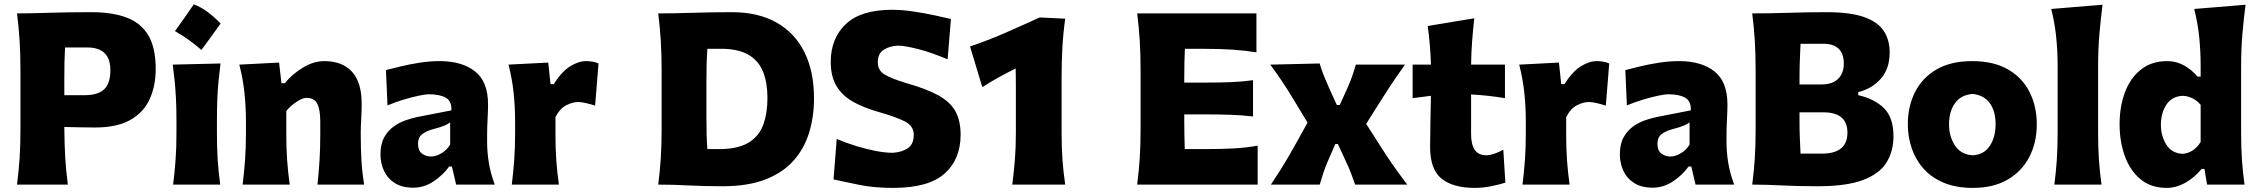

<svg xmlns="http://www.w3.org/2000/svg" viewBox="-20 -873 10675 908"><path d="M60.5 0Q68.8 -64.9 72.8 -125.7Q76.7 -186.5 76.7 -263.2V-538.6Q76.7 -617.7 72.8 -680.4Q68.8 -743.2 60.5 -809.6Q122.6 -809.6 210.7 -812.5Q298.8 -815.4 411.6 -815.4Q512.2 -815.4 579.8 -789.6Q647.5 -763.7 681.9 -705.1Q716.3 -646.5 716.3 -547.4Q716.3 -465.8 687.3 -403.1Q658.2 -340.3 595.2 -305.2Q532.2 -270 429.2 -270Q395.5 -270 355.7 -271Q315.9 -272 284.2 -272.5Q284.7 -194.8 288.3 -130.9Q292 -66.9 300.8 0ZM287.6 -648.4Q285.6 -614.7 284.9 -579.6Q284.2 -544.4 284.2 -504.9V-422.9H380.4Q444.3 -422.9 473.1 -451.2Q502 -479.5 502 -540.5Q502 -583 486.8 -606.4Q471.7 -629.9 447.8 -639.2Q423.8 -648.4 397.5 -648.4Z M896.5 -852.6Q932 -839.2 963.7 -815Q995.4 -790.8 1023.3 -761.8Q1001.3 -731.2 978.7 -699.8Q956.1 -668.4 932.5 -636.7Q905.1 -660.8 874 -683.4Q842.8 -706 807.4 -725.8Q831 -758.1 853 -789.7Q875 -821.4 896.5 -852.6ZM798.8 0Q806.2 -60.1 810.3 -116.9Q814.5 -173.8 814.5 -244.6V-300.8Q814.5 -358.9 812.3 -403.8Q810.1 -448.7 806.2 -488Q802.2 -527.3 796.9 -567.4L1022.9 -572.8Q1017.6 -532.2 1013.7 -492.2Q1009.8 -452.1 1007.8 -406Q1005.9 -359.9 1005.9 -300.8V-244.6Q1005.9 -173.8 1009.5 -116.9Q1013.2 -60.1 1021.5 0Z M1127.4 0Q1134.8 -60.1 1138.9 -116.9Q1143.1 -173.8 1143.1 -244.6V-300.8Q1143.1 -366.2 1136.2 -432.4Q1129.4 -498.5 1111.8 -567.4L1299.8 -577.1L1311 -479.5H1326.7Q1361.8 -522.5 1412.4 -553.2Q1462.9 -584 1513.7 -584Q1599.1 -584 1644.8 -533.7Q1690.4 -483.4 1690.4 -382.3Q1690.4 -345.2 1688.2 -310.1Q1686 -274.9 1686 -244.6Q1686 -173.8 1689.2 -116.9Q1692.4 -60.1 1702.1 0H1481.4Q1487.8 -60.1 1491.2 -115.7Q1494.6 -171.4 1494.6 -233.9V-297.9Q1494.6 -354.5 1480.5 -382.3Q1466.3 -410.2 1429.7 -410.2Q1410.6 -410.2 1381.8 -391.1Q1353 -372.1 1334 -347.7V-233.9Q1334 -171.4 1337.9 -115.7Q1341.8 -60.1 1350.1 0Z M1934.6 14.6Q1882.3 14.6 1847.9 -6.8Q1813.5 -28.3 1796.4 -64.2Q1779.3 -100.1 1779.3 -143.1Q1779.3 -191.9 1797.1 -223.9Q1814.9 -255.9 1842.8 -275.4Q1870.6 -294.9 1900.6 -304.9Q1930.7 -314.9 1954.6 -319.8L2114.7 -351.1Q2116.7 -394.5 2088.4 -410.9Q2060.1 -427.2 2006.3 -427.2Q1992.7 -427.2 1960.2 -420.4Q1927.7 -413.6 1887.9 -401.6Q1848.1 -389.6 1812.5 -374.5L1805.2 -541.5Q1833 -548.8 1874.3 -558.8Q1915.5 -568.8 1963.6 -576.4Q2011.7 -584 2059.6 -584Q2164.6 -584 2226.3 -535.6Q2288.1 -487.3 2288.1 -378.4Q2288.1 -350.6 2285.9 -310.8Q2283.7 -271 2283.7 -240.2V-198.7Q2283.7 -154.8 2291.5 -105Q2299.3 -55.2 2319.8 0H2137.2L2117.2 -85.4H2104Q2077.1 -46.9 2031.7 -16.1Q1986.3 14.6 1934.6 14.6ZM2019.5 -132.8Q2040.5 -132.8 2066.4 -147.5Q2092.3 -162.1 2108.9 -189V-294.4Q2099.6 -287.1 2083.5 -279.8Q2067.4 -272.5 2026.9 -261.7Q2000 -254.9 1978.5 -240Q1957 -225.1 1957 -192.9Q1957 -160.6 1975.6 -146.7Q1994.1 -132.8 2019.5 -132.8Z M2400.4 0Q2407.7 -60.1 2411.9 -116.9Q2416 -173.8 2416 -244.6V-300.8Q2416 -366.2 2409.2 -432.4Q2402.3 -498.5 2384.8 -567.4L2572.8 -577.1L2583.5 -475.1H2598.6Q2636.2 -534.2 2675.8 -559.1Q2715.3 -584 2752 -584Q2763.7 -584 2779.8 -581.8Q2795.9 -579.6 2810.5 -572.8L2794.4 -373.5Q2773.4 -380.4 2751 -385.5Q2728.5 -390.6 2714.4 -390.6Q2689 -390.6 2658.7 -375.7Q2628.4 -360.8 2606.9 -319.3V-233.9Q2606.9 -171.4 2610.8 -115.7Q2614.7 -60.1 2623 0Z M3092.8 0Q3101.1 -64.9 3105 -125.7Q3108.9 -186.5 3108.9 -263.2V-538.6Q3108.9 -617.7 3105 -680.4Q3101.1 -743.2 3092.8 -809.6Q3166 -809.6 3256.8 -812.5Q3347.7 -815.4 3441.9 -815.4Q3564.9 -815.4 3651.6 -766.8Q3738.3 -718.3 3783.9 -627Q3829.6 -535.6 3829.6 -407.2Q3829.6 -321.3 3806.6 -246.1Q3783.7 -170.9 3733.2 -113.8Q3682.6 -56.6 3599.9 -24.4Q3517.1 7.8 3397.5 7.8Q3308.6 7.8 3235.1 3.9Q3161.6 0 3092.8 0ZM3325.2 -168H3397Q3480.5 -171.4 3526.6 -202.6Q3572.8 -233.9 3591.1 -287.1Q3609.4 -340.3 3609.4 -409.7Q3609.4 -479 3590.1 -530Q3570.8 -581.1 3526.1 -610.1Q3481.4 -639.2 3405.3 -642.1H3325.2Q3322.8 -607.4 3321.8 -571Q3320.8 -534.7 3320.8 -488.3V-315.4Q3320.8 -271 3321.8 -236.1Q3322.8 -201.2 3325.2 -168Z M4203.6 15.6Q4108.9 15.6 4038.6 0.2Q3968.3 -15.1 3921.9 -24.4L3937 -215.8Q3980 -197.8 4027.6 -182.9Q4075.2 -168 4120.6 -159.2Q4166 -150.4 4202.1 -150.4Q4243.7 -152.8 4272.5 -171.6Q4301.3 -190.4 4301.3 -235.8Q4301.3 -278.3 4257.3 -299.8Q4213.4 -321.3 4139.2 -342.3Q4066.9 -362.3 4015.4 -391.1Q3963.9 -419.9 3936.3 -465.3Q3908.7 -510.7 3908.7 -580.6Q3908.7 -690.9 3979.7 -758.8Q4050.8 -826.7 4199.2 -826.7Q4245.6 -826.7 4298.3 -818.8Q4351.1 -811 4398.7 -800.8Q4446.3 -790.5 4477.1 -783.2L4461.4 -592.3Q4384.8 -625 4321.3 -641.1Q4257.8 -657.2 4226.6 -657.2Q4187 -655.3 4159.2 -637.7Q4131.3 -620.1 4131.3 -578.1Q4131.3 -540 4163.6 -520.5Q4195.8 -501 4266.1 -480Q4363.3 -452.6 4419.2 -421.1Q4475.1 -389.6 4499 -345.5Q4522.9 -301.3 4522.9 -235.8Q4522.9 -120.1 4447.3 -52.2Q4371.6 15.6 4203.6 15.6Z M4767.1 0Q4774.9 -60.1 4779.5 -116.9Q4784.2 -173.8 4784.2 -244.6V-466.3Q4784.2 -487.3 4783.9 -508.1Q4783.7 -528.8 4783.2 -549.3Q4743.2 -529.3 4703.6 -507.6Q4664.1 -485.8 4625.5 -460.9L4567.4 -653.3Q4650.9 -681.2 4733.4 -717.3Q4815.9 -753.4 4897 -790.5L5017.6 -784.7Q5007.8 -715.8 5004.2 -647.7Q5000.5 -579.6 5000.5 -511.2V-244.6Q5000.5 -173.8 5004.6 -116.9Q5008.8 -60.1 5017.6 0Z M5357.9 0Q5366.2 -64.9 5370.1 -125.7Q5374 -186.5 5374 -263.2V-538.6Q5374 -617.7 5370.1 -680.4Q5366.2 -743.2 5357.9 -809.6H5921.9V-625.5Q5870.6 -633.8 5812.3 -637.9Q5753.9 -642.1 5675.3 -642.1H5583.5Q5582 -609.4 5581.3 -575.9Q5580.6 -542.5 5580.6 -504.9V-482.4H5678.2Q5751 -482.4 5803.7 -484.6Q5856.4 -486.8 5905.8 -493.7V-322.3Q5854 -328.1 5801.3 -330.1Q5748.5 -332 5677.7 -332H5580.6V-296.9Q5580.6 -261.2 5581.3 -229.7Q5582 -198.2 5583 -168H5689.5Q5755.4 -168 5814.2 -171.1Q5873 -174.3 5927.7 -184.1V0Z M5990.2 0Q6017.1 -40 6035.6 -69.6Q6054.2 -99.1 6069.6 -125.5Q6085 -151.9 6101.6 -181.6L6163.6 -293L6101.1 -396.5Q6084 -425.3 6067.9 -450.4Q6051.8 -475.6 6032.7 -503.7Q6013.7 -531.7 5987.3 -567.4L6220.7 -572.8Q6230.5 -540.5 6241.9 -512.2Q6253.4 -483.9 6267.1 -453.1L6302.2 -376.5H6315.9L6350.1 -451.7Q6363.8 -482.9 6373.3 -508.8Q6382.8 -534.7 6392.1 -567.4H6624.5Q6597.7 -529.8 6579.3 -502.9Q6561 -476.1 6545.4 -452.1Q6529.8 -428.2 6511.2 -398.9L6440.9 -287.1L6510.3 -178.7Q6536.6 -137.2 6564 -97.4Q6591.3 -57.6 6635.3 0H6388.7Q6378.4 -29.3 6368.9 -54.4Q6359.4 -79.6 6345.2 -109.4L6307.1 -191.9H6294.9L6260.7 -113.3Q6247.1 -82 6238.8 -56.9Q6230.5 -31.7 6221.2 0Z M6954.6 15.6Q6851.6 15.6 6797.4 -28.1Q6743.2 -71.8 6743.2 -177.2Q6743.2 -231 6744.6 -289.6Q6746.1 -348.1 6747.1 -419.9L6660.6 -408.7V-567.4H6747.1Q6745.6 -616.7 6741.9 -660.4Q6738.3 -704.1 6731.9 -750L6952.1 -786.6Q6945.8 -729.5 6941.9 -678.7Q6938 -627.9 6937 -567.4H7097.2V-408.7Q7057.1 -415.5 7016.6 -419.9Q6976.1 -424.3 6937 -426.3V-239.7Q6937 -190.4 6954.3 -164.6Q6971.7 -138.7 7009.8 -138.7Q7025.4 -138.7 7047.1 -146Q7068.8 -153.3 7089.4 -165L7099.1 -9.3Q7076.2 -1.5 7034.9 7.1Q6993.7 15.6 6954.6 15.6Z M7180.2 0Q7187.5 -60.1 7191.7 -116.9Q7195.8 -173.8 7195.8 -244.6V-300.8Q7195.8 -366.2 7189 -432.4Q7182.1 -498.5 7164.6 -567.4L7352.5 -577.1L7363.3 -475.1H7378.4Q7416 -534.2 7455.6 -559.1Q7495.1 -584 7531.7 -584Q7543.5 -584 7559.6 -581.8Q7575.7 -579.6 7590.3 -572.8L7574.2 -373.5Q7553.2 -380.4 7530.8 -385.5Q7508.3 -390.6 7494.1 -390.6Q7468.8 -390.6 7438.5 -375.7Q7408.2 -360.8 7386.7 -319.3V-233.9Q7386.7 -171.4 7390.6 -115.7Q7394.5 -60.1 7402.8 0Z M7795.9 14.6Q7743.7 14.6 7709.2 -6.8Q7674.8 -28.3 7657.7 -64.2Q7640.6 -100.1 7640.6 -143.1Q7640.6 -191.9 7658.4 -223.9Q7676.3 -255.9 7704.1 -275.4Q7731.9 -294.9 7762 -304.9Q7792 -314.9 7815.9 -319.8L7976.1 -351.1Q7978 -394.5 7949.7 -410.9Q7921.4 -427.2 7867.7 -427.2Q7854 -427.2 7821.5 -420.4Q7789.1 -413.6 7749.3 -401.6Q7709.5 -389.6 7673.8 -374.5L7666.5 -541.5Q7694.3 -548.8 7735.6 -558.8Q7776.9 -568.8 7825 -576.4Q7873 -584 7920.9 -584Q8025.9 -584 8087.6 -535.6Q8149.4 -487.3 8149.4 -378.4Q8149.4 -350.6 8147.2 -310.8Q8145 -271 8145 -240.2V-198.7Q8145 -154.8 8152.8 -105Q8160.6 -55.2 8181.2 0H7998.5L7978.5 -85.4H7965.3Q7938.5 -46.9 7893.1 -16.1Q7847.7 14.6 7795.9 14.6ZM7880.9 -132.8Q7901.9 -132.8 7927.7 -147.5Q7953.6 -162.1 7970.2 -189V-294.4Q7960.9 -287.1 7944.8 -279.8Q7928.7 -272.5 7888.2 -261.7Q7861.3 -254.9 7839.8 -240Q7818.4 -225.1 7818.4 -192.9Q7818.4 -160.6 7836.9 -146.7Q7855.5 -132.8 7880.9 -132.8Z M8575.7 7.8Q8482.4 7.8 8406.5 3.9Q8330.6 0 8266.6 0Q8274.9 -64.9 8278.8 -125.7Q8282.7 -186.5 8282.7 -263.2V-538.6Q8282.7 -617.7 8278.8 -680.4Q8274.9 -743.2 8266.6 -809.6Q8348.6 -809.6 8439 -812.5Q8529.3 -815.4 8618.7 -815.4Q8730 -815.4 8795.2 -792.5Q8860.4 -769.5 8888.4 -727.1Q8916.5 -684.6 8916.5 -625.5Q8916.5 -547.4 8874.3 -500.2Q8832 -453.1 8768.1 -437.5V-422.9Q8844.2 -405.8 8889.4 -361.6Q8934.6 -317.4 8934.6 -228.5Q8934.6 -159.7 8902.6 -106.2Q8870.6 -52.7 8792.5 -22.5Q8714.4 7.8 8575.7 7.8ZM8490.2 -473.6H8593.3Q8646.5 -473.6 8673.1 -500.5Q8699.7 -527.3 8699.7 -571.8Q8699.7 -666 8602.5 -666H8495.1Q8493.2 -627.9 8491.7 -588.1Q8490.2 -548.3 8490.2 -496.1ZM8495.1 -146.5H8596.2Q8716.8 -146.5 8716.8 -245.6Q8716.8 -341.8 8603 -341.8H8490.2V-306.6Q8490.2 -256.8 8491.7 -219.7Q8493.2 -182.6 8495.1 -146.5Z M9310.1 15.6Q9230.5 15.6 9172.4 -8.8Q9114.3 -33.2 9076.7 -75.4Q9039.1 -117.7 9020.8 -171.9Q9002.4 -226.1 9002.4 -285.2Q9002.4 -370.1 9036.6 -437.7Q9070.8 -505.4 9138.4 -544.7Q9206.1 -584 9306.2 -584Q9409.2 -584 9477.1 -544.2Q9544.9 -504.4 9578.6 -436.8Q9612.3 -369.1 9612.3 -285.2Q9612.3 -199.2 9577.1 -131.1Q9542 -63 9474.6 -23.7Q9407.2 15.6 9310.1 15.6ZM9309.1 -138.7Q9362.8 -141.6 9390.1 -183.1Q9417.5 -224.6 9417.5 -285.2Q9417.5 -348.1 9389.6 -385.7Q9361.8 -423.3 9309.1 -428.7Q9254.4 -424.8 9225.8 -385.5Q9197.3 -346.2 9197.3 -285.2Q9197.3 -226.6 9225.8 -184.1Q9254.4 -141.6 9309.1 -138.7Z M9695.3 0Q9703.1 -60.1 9707 -116.9Q9710.9 -173.8 9710.9 -244.6V-560.5Q9710.9 -629.4 9704.3 -695.8Q9697.8 -762.2 9680.7 -830.6L9923.3 -850.6Q9914.6 -783.7 9908.4 -711.4Q9902.3 -639.2 9902.3 -560.5V-244.6Q9902.3 -173.8 9906.2 -116.9Q9910.2 -60.1 9918.5 0Z M10227.5 15.6Q10150.9 15.6 10101.3 -26.6Q10051.8 -68.8 10027.8 -137.2Q10003.9 -205.6 10003.9 -284.7Q10003.9 -369.1 10029.3 -436.8Q10054.7 -504.4 10105 -544.2Q10155.3 -584 10229.5 -584Q10271.5 -584 10307.9 -564Q10344.2 -543.9 10372.6 -510.7H10387.2V-560.5Q10387.2 -629.4 10380.6 -695.8Q10374 -762.2 10356.9 -830.6L10599.6 -850.6Q10590.8 -783.7 10584.7 -711.4Q10578.6 -639.2 10578.6 -560.5V-244.6Q10578.6 -173.8 10582.5 -116.9Q10586.4 -60.1 10594.7 0H10417.5L10405.3 -74.2H10392.1Q10354.5 -29.8 10312 -7.1Q10269.5 15.6 10227.5 15.6ZM10302.2 -145.5Q10354.5 -149.9 10387.2 -201.2V-377.4Q10370.1 -397.5 10347.7 -408.4Q10325.2 -419.4 10302.7 -419.9Q10251 -417.5 10225.1 -377.9Q10199.2 -338.4 10199.2 -282.7Q10199.2 -230 10224.9 -189Q10250.5 -147.9 10302.2 -145.5Z"/></svg>

Font: Pinar DS1 ExtraBold
Style: Regular
Weight: 800
Designer: Amin Abedi
Version: Version 3.000